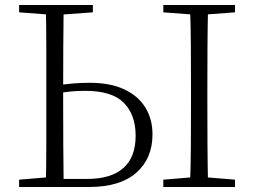

<svg xmlns="http://www.w3.org/2000/svg" viewBox="-20 -743 1010 763"><path d="M198 0V-32H327Q421 -32 470 -75Q519 -118 519 -204Q519 -287 472 -334.5Q425 -382 319 -382Q285 -382 256.5 -379Q228 -376 198 -370V-402Q233 -408 266.5 -411Q300 -414 336 -414Q418 -414 473.5 -388Q529 -362 557.5 -316Q586 -270 586 -209Q586 -113 521.5 -56.5Q457 0 335 0ZM162 0Q164 -83 164 -166Q164 -249 164 -333V-390Q164 -474 164 -557.5Q164 -641 162 -723H233Q232 -641 231.5 -557.5Q231 -474 231 -390V-333Q231 -249 231.5 -166Q232 -83 233 0ZM735 0Q738 -83 738.5 -166Q739 -249 739 -333V-390Q739 -474 738.5 -557.5Q738 -641 735 -723H807Q805 -641 804.5 -557.5Q804 -474 804 -390V-333Q804 -249 804.5 -166Q805 -83 807 0ZM56 -694V-723H349V-694L212 -684H189ZM629 0V-29L762 -40H780L914 -29V0ZM629 -694V-723H914V-694L780 -684H762ZM56 0V-29L188 -40H198V0Z"/></svg>

Font: Noto Serif JP ExtraLight
Style: Regular
Weight: 200
Designer: Ryoko NISHIZUKA  (kana & ideographs); Frank Grießhammer (Latin, Greek & Cyrillic); Wenlong ZHANG  (bopomofo); Sandoll Co
Foundry: Adobe
Version: Version 2.002-H1;hotconv 1.1.0;makeotfexe 2.6.0